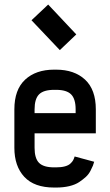

<svg xmlns="http://www.w3.org/2000/svg" viewBox="-20 -822 490 854"><path d="M319.3 -668.9 246.1 -599.1 120.1 -731.9 194.3 -801.8ZM316.4 -318.8V-335.4Q316.4 -381.8 296.4 -402.1Q276.4 -422.4 229.5 -422.4H220.7Q173.8 -422.4 153.8 -402.3Q133.8 -382.3 133.8 -335.4V-318.8ZM133.8 -229V-164.6Q133.8 -117.7 153.6 -97.7Q173.3 -77.6 220.7 -77.6H229.5Q252.4 -77.6 268.6 -82Q284.7 -86.4 293.2 -94.5Q301.8 -102.5 305.4 -109.4Q309.1 -116.2 312 -126L398.9 -102.5Q396.5 -93.3 393.3 -85.2Q390.1 -77.1 382.3 -62Q374.5 -46.9 362.1 -35.4Q349.6 -23.9 332.3 -12.2Q314.9 -0.5 288.3 5.9Q261.7 12.2 229.5 12.2H220.7Q132.3 12.2 88.1 -35.4Q43.9 -83 43.9 -164.6V-335.4Q43.9 -423.3 91.8 -467.8Q139.6 -512.2 220.7 -512.2H229.5Q310.5 -512.2 358.4 -467.8Q406.2 -423.3 406.2 -335.4V-229Z"/></svg>

Font: Anka/Coder Narrow
Style: Bold
Weight: 700
Width: 3
Monospace: yes
Version: Version 001.100